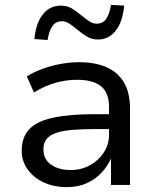

<svg xmlns="http://www.w3.org/2000/svg" viewBox="-20 -758 641 787"><path d="M254 9Q201 9 159 -10.5Q117 -30 93 -64Q69 -98 69 -140Q69 -197 101 -229.5Q133 -262 199.5 -276Q266 -290 370 -290H441V-229H374Q316 -229 275 -225.5Q234 -222 208 -212.5Q182 -203 170 -187Q158 -171 158 -145Q158 -105 189.5 -83Q221 -61 270 -61Q313 -61 348.5 -80.5Q384 -100 405.5 -133Q427 -166 427 -206V-319Q427 -378 394 -404.5Q361 -431 296 -431Q252 -431 208.5 -419Q165 -407 119 -379L90 -445Q121 -464 156 -476.5Q191 -489 229 -496Q267 -503 305 -503Q369 -503 415.5 -483Q462 -463 487.5 -421Q513 -379 513 -311V0H435V-108Q421 -77 396 -50Q371 -23 335.5 -7Q300 9 254 9ZM175 -594 121 -598Q127 -663 155.5 -699Q184 -735 230 -735Q255 -735 275 -723Q295 -711 316 -693Q333 -679 347 -670Q361 -661 376 -661Q402 -661 415.5 -681Q429 -701 435 -738L489 -735Q483 -669 454.5 -632.5Q426 -596 381 -596Q356 -596 335.5 -608.5Q315 -621 294 -639Q277 -653 263 -662Q249 -671 234 -671Q209 -671 195 -651.5Q181 -632 175 -594Z"/></svg>

Font: Nunito Sans 8pt
Style: Regular
Weight: 400
Version: Version 3.101;gftools[0.9.27]